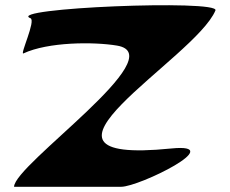

<svg xmlns="http://www.w3.org/2000/svg" viewBox="-20 -717 882 737"><path d="M97 -647C118.7 -638.5 55 -505 70 -512C164.8 -556.2 339 -557 429 -542C647.5 -505.6 34 -85.1 34 0H445C514.8 0 858.4 -169.3 637 -147C-17 -81 730 -491 807 -677C824.8 -719.9 -3 -686 97 -647Z"/></svg>

Font: Rocketfuel
Style: Regular
Weight: 400
Designer: Mew Too
Foundry: Cannot Into Space Fonts.
Version: Version 0.27